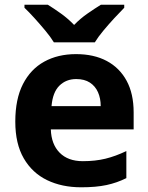

<svg xmlns="http://www.w3.org/2000/svg" viewBox="-20 -786 631 816"><path d="M303 -556Q379 -556 433.5 -527Q488 -498 518 -443Q548 -388 548 -308V-236H196Q198 -173 233.5 -137Q269 -101 332 -101Q385 -101 428 -111.5Q471 -122 517 -144V-29Q477 -9 432.5 0.5Q388 10 325 10Q243 10 180 -20.5Q117 -51 81 -113Q45 -175 45 -269Q45 -365 77.5 -428.5Q110 -492 168 -524Q226 -556 303 -556ZM304 -450Q261 -450 232.5 -422Q204 -394 199 -335H408Q408 -368 396.5 -394Q385 -420 362 -435Q339 -450 304 -450ZM209 -606Q195 -629 172.5 -656Q150 -683 126.5 -709Q103 -735 84 -753V-766H183Q209 -750 239 -728.5Q269 -707 295 -680Q321 -707 352 -728.5Q383 -750 409 -766H508V-753Q490 -735 466 -709Q442 -683 419.5 -656Q397 -629 383 -606Z"/></svg>

Font: Noto Sans Thai
Style: Bold
Weight: 700
Designer: Monotype Design Team
Foundry: Monotype Imaging Inc.
Version: Version 2.001